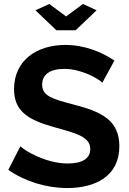

<svg xmlns="http://www.w3.org/2000/svg" viewBox="-20 -942 653 970"><path d="M229 -922 159 -890 265 -789H362L468 -890L399 -922L314 -859ZM497 -524 558 -636C496 -678 409 -715 310 -715C166 -715 51 -637 51 -492C51 -383 117 -338 252 -300C363 -269 436 -252 436 -189C436 -142 397 -116 322 -116C214 -116 107 -179 83 -203L22 -84C104 -26 214 8 320 8C459 8 583 -50 583 -203C583 -333 495 -377 355 -413C248 -441 193 -456 193 -514C193 -565 231 -594 306 -594C391 -594 479 -544 497 -524Z"/></svg>

Font: FIGSv2-sans-serif
Style: Bold
Weight: 700
Designer: Matt McInerney, Pablo Impallari, Rodrigo Fuenzalida,Mirko Velimirovic
Foundry: Matt McInerney, Pablo Impallari, Rodrigo Fuenzalida
Version: Version 4.021;hotconv 1.0.109;makeotfexe 2.5.65596